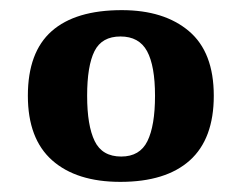

<svg xmlns="http://www.w3.org/2000/svg" viewBox="-20 -739 477 379"><path d="M217.6 -380Q131 -380 83 -422.5Q35 -465 35 -550Q35 -636 82 -677.5Q129 -719 220.4 -719Q304 -719 353 -677.5Q402 -636 402 -550Q402 -465 354.8 -422.5Q307.5 -380 217.6 -380ZM219.3 -430Q256 -430 271 -460.4Q286 -490.9 286 -549.9Q286 -609 270.3 -638Q254.5 -667 217.8 -667Q181 -667 166.5 -638Q152 -608.9 152 -550Q152 -491 166.9 -460.5Q181.7 -430 219.3 -430Z"/></svg>

Font: Noto Serif Kannada
Style: Regular
Weight: 400
Designer: Universal Thirst, Indian Type Foundry and the Monotype Design Team
Foundry: Monotype Imaging Inc.
Version: Version 2.003